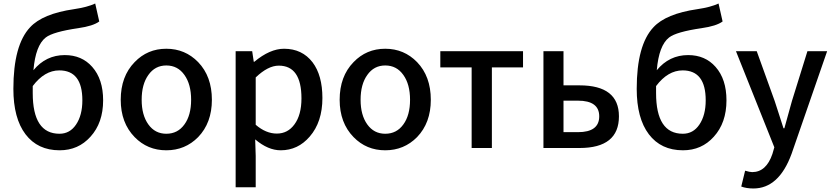

<svg xmlns="http://www.w3.org/2000/svg" viewBox="-20 -841 4733 1091"><path d="M166 -312Q166 -81 318 -81Q377 -81 412 -133Q448 -186 448 -271Q448 -441 317 -441Q233 -441 166 -352ZM544 -719Q509 -693 425 -681Q281 -660 240 -628Q182 -583 170 -442Q241 -528 348 -528Q445 -528 504 -461Q566 -391 566 -271Q566 -143 494 -64Q425 13 319 13Q194 13 125 -78Q56 -169 56 -336Q56 -585 151 -686Q222 -763 401 -789Q476 -800 521 -821Z M745 -62Q666 -143 666 -274Q666 -407 745 -488Q818 -564 925 -564Q1032 -564 1106 -488Q1184 -407 1184 -274Q1184 -143 1106 -62Q1032 13 925 13Q818 13 745 -62ZM1028 -134Q1066 -186 1066 -274Q1066 -362 1028 -415Q990 -469 925 -469Q861 -469 823 -415Q785 -362 785 -274Q785 -187 823 -134Q861 -81 925 -81Q990 -81 1028 -134Z M1319 -550H1413L1422 -490H1425Q1514 -564 1594 -564Q1697 -564 1756 -487Q1812 -413 1812 -284Q1812 -148 1740 -65Q1673 13 1575 13Q1503 13 1430 -49L1433 45V223H1319ZM1653 -134Q1693 -188 1693 -282Q1693 -468 1564 -468Q1503 -468 1433 -401V-132Q1491 -82 1553 -82Q1615 -82 1653 -134Z M1989 -62Q1910 -143 1910 -274Q1910 -407 1989 -488Q2062 -564 2169 -564Q2276 -564 2350 -488Q2428 -407 2428 -274Q2428 -143 2350 -62Q2276 13 2169 13Q2062 13 1989 -62ZM2272 -134Q2310 -186 2310 -274Q2310 -362 2272 -415Q2234 -469 2169 -469Q2105 -469 2067 -415Q2029 -362 2029 -274Q2029 -187 2067 -134Q2105 -81 2169 -81Q2234 -81 2272 -134Z M2660 -458H2482V-550H2952V-458H2775V0H2660Z M3068 -550H3182V-356H3273Q3497 -356 3497 -180Q3497 0 3273 0H3068ZM3264 -90Q3385 -90 3385 -180Q3385 -269 3264 -269H3182V-90Z M3708 -312Q3708 -81 3860 -81Q3919 -81 3954 -133Q3990 -186 3990 -271Q3990 -441 3859 -441Q3775 -441 3708 -352ZM4086 -719Q4051 -693 3967 -681Q3823 -660 3782 -628Q3724 -583 3712 -442Q3783 -528 3890 -528Q3987 -528 4046 -461Q4108 -391 4108 -271Q4108 -143 4036 -64Q3967 13 3861 13Q3736 13 3667 -78Q3598 -169 3598 -336Q3598 -585 3693 -686Q3764 -763 3943 -789Q4018 -800 4063 -821Z M4478 33Q4406 230 4261 230Q4222 230 4192 219L4214 129Q4241 137 4254 137Q4334 137 4369 34L4380 -4L4162 -550H4280L4382 -267L4407 -190Q4422 -141 4432 -112H4437L4480 -267L4568 -550H4680Z"/></svg>

Font: Noto Sans S Chinese Medium
Style: Regular
Weight: 500
Designer: Ryoko NISHIZUKA  (kana & ideographs); Paul D. Hunt (Latin, Greek & Cyrillic); Wenlong ZHANG  (bopomofo); Sandoll Communi
Foundry: Adobe Systems Incorporated
Version: Version 1.000;PS 1;hotconv 1.0.78;makeotf.lib2.5.61930